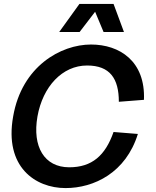

<svg xmlns="http://www.w3.org/2000/svg" viewBox="-20 -943 796 979"><path d="M314 16C460 16 622 -63 683 -260L559 -270C517 -150 449 -90 333 -90C206 -90 144 -195 171 -349C198 -502 298 -609 424 -609C541 -609 586 -542 586 -424L714 -434C722 -631 590 -716 444 -716C290 -716 91 -605 47 -349C1 -92 160 16 314 16ZM282 -780H386L465 -883L508 -780H612L559 -923H385Z"/></svg>

Font: Uncut Sans Semibold
Style: Italic
Weight: 600
Italic angle: -10°
Designer: Kasper Nordkvist
Foundry: Uncut Type
Version: Version 1.111;FEAKit 1.0